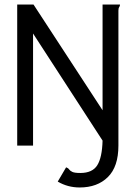

<svg xmlns="http://www.w3.org/2000/svg" viewBox="-20 -643 603 848"><path d="M433 -623H510Q510 -616 506.5 -611.5Q503 -607 503 -596V0Q503 93 456.5 139Q410 185 332 185Q279 185 235 159L272 96Q281 99 285 105Q289 111 299 116Q309 121 335 121Q388 121 409.5 87Q431 53 433 -22L126 -495V0H56V-623H128L433 -156Z"/></svg>

Font: Inconsolata SemiExpanded Thin
Style: Regular
Weight: 100
Width: 6
Monospace: yes
Designer: Raph Levien, Cyreal, Brenton Simpson
Foundry: Raph Levien, Cyreal, Google
Version: Version 3.100; ttfautohint (v1.8.4.7-5d5b)